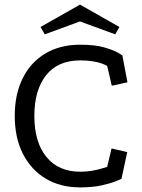

<svg xmlns="http://www.w3.org/2000/svg" viewBox="-20 -798 615 833"><path d="M445 -512Q435 -518 418.5 -523.5Q402 -529 379.5 -532.5Q357 -536 328 -536Q231 -536 180 -471.5Q129 -407 129 -295Q129 -181 181.5 -117Q234 -53 328 -53Q353 -53 375 -56.5Q397 -60 414.5 -65Q432 -70 445 -74L464 -154L532 -138L507 -22Q507 -22 484.5 -12.5Q462 -3 422 6Q382 15 328 15Q242 15 178.5 -23Q115 -61 79.5 -130.5Q44 -200 44 -295Q44 -389 78.5 -458.5Q113 -528 177 -566Q241 -604 327 -604Q393 -604 433.5 -592Q474 -580 492.5 -569Q511 -558 511 -557L533 -441L465 -426ZM327 -778 498 -681 480 -649 327 -705 174 -649 156 -681Z"/></svg>

Font: Podkova VF Beta
Style: Regular
Weight: 400
Designer: Ilya Yudin
Foundry: Cyreal (www.cyreal.org)
Version: Version 2.100